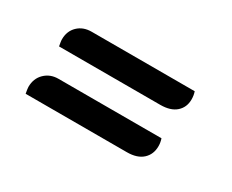

<svg xmlns="http://www.w3.org/2000/svg" viewBox="-52 -500 663 549"><g transform="rotate(30 279.5 -226.0)"><path d="M53 -102Q52 -108 51 -113.5Q50 -119 50 -123Q50 -151 68 -168.5Q86 -186 113 -186H453Q455 -180 456 -174Q457 -168 457 -162Q457 -135 439 -118.5Q421 -102 387 -102ZM68 -267Q67 -273 66 -278.5Q65 -284 65 -289Q65 -316 82.5 -333Q100 -350 128 -350H468Q470 -344 471 -338Q472 -332 472 -325Q472 -299 454 -283Q436 -267 402 -267Z"/></g></svg>

Font: Sansita Swashed Light Medium
Style: Regular
Weight: 500
Version: Version 1.003